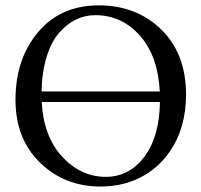

<svg xmlns="http://www.w3.org/2000/svg" viewBox="-20 -678 742 708"><path d="M666 -329.1Q666 -204.1 604 -116.2Q562 -56.2 496.8 -23.2Q431.6 9.8 350.1 9.8Q218.3 9.8 127.7 -78.1Q37.1 -166 37.1 -310.1Q37.1 -460 120.1 -559.1Q203.1 -658.2 344.2 -658.2Q483.4 -658.2 574.7 -569.1Q666 -480 666 -329.1ZM569.3 -340.8Q562 -473.1 495.1 -547.6Q428.2 -622.1 331.1 -622.1Q293.5 -622.1 259.8 -605.7Q226.1 -589.4 197.8 -556.9Q169.4 -524.4 152.1 -468.8Q134.8 -413.1 133.3 -340.8ZM569.8 -301.8H133.8Q140.6 -174.8 209.2 -100.3Q277.8 -25.9 370.1 -25.9Q456.5 -25.9 512.2 -99.9Q567.9 -173.8 569.8 -301.8Z"/></svg>

Font: Linux Libertine O
Style: Regular
Weight: 400
Designer: Philipp H. Poll
Foundry: Philipp H. Poll
Version: Version 5.3.0